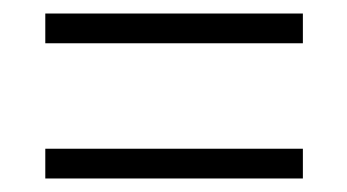

<svg xmlns="http://www.w3.org/2000/svg" viewBox="-20 -439 514 284"><path d="M47 -375V-419H428V-375ZM47 -175V-219H428V-175Z"/></svg>

Font: Rokkitt Light
Style: Regular
Weight: 300
Version: Version 3.103